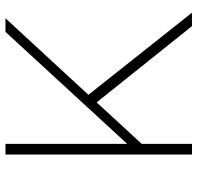

<svg xmlns="http://www.w3.org/2000/svg" viewBox="-30 -710 740 720"><g transform="rotate(-90 340.0 -350.0)"><path d="M652.5 0H602L316 -357.5L160.5 -188.5V0H120.5V-699.5H160.5V-243L580.5 -699.5H631.5L344.5 -388.5Z"/></g></svg>

Font: Argentum Novus ExtraLight
Style: Regular
Weight: 250
Designer: Julieta Ulanovsky (font) & Cristiano Sobral (main changes)
Foundry: Julieta Ulanovsky (font) & Cristiano Sobral (main changes)
Version: Version 3.00;November 27, 2020;FontCreator 13.0.0.2655 64-bi